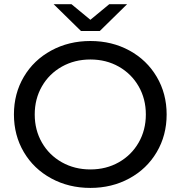

<svg xmlns="http://www.w3.org/2000/svg" viewBox="-20 -908 880 936"><path d="M47.9 -350.1Q47.9 -451.7 96.1 -533.5Q144.4 -615.3 229.9 -661.7Q315.3 -708.1 420.6 -708.1Q525.9 -708.1 610.9 -661.7Q695.9 -615.3 744.1 -533.4Q792.4 -451.6 792.4 -349.9Q792.4 -248.3 744.1 -166.5Q695.9 -84.7 610.7 -38.3Q525.5 8.1 420.6 8.1Q315.3 8.1 229.9 -38.3Q144.4 -84.7 96.1 -166.6Q47.9 -248.4 47.9 -350.1ZM691 -350Q691 -426 655.9 -487.1Q620.9 -548.1 559.2 -583.1Q497.6 -618 420.6 -618Q343.6 -618 281.5 -583.1Q219.4 -548.1 184.4 -487.1Q149.3 -426 149.3 -350Q149.3 -274 184.4 -212.9Q219.4 -151.9 281.5 -116.9Q343.6 -82 420.6 -82Q497.6 -82 559.2 -116.9Q620.9 -151.9 655.9 -212.9Q691 -274 691 -350ZM241.4 -887.6H328.4L461.3 -777.9H379.9L512.7 -887.6H599.7L466.6 -757H374.6Z"/></svg>

Font: iiserrat Thin
Style: Regular
Weight: 100
Designer: Akira Ohta
Foundry: Akira Ohta
Version: Version 1.200;Glyphs 3.3.1 (3343)